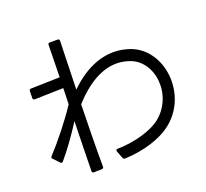

<svg xmlns="http://www.w3.org/2000/svg" viewBox="-142 -978 1283 1196"><g transform="rotate(-20 500.0 -380.0)"><path d="M81 -518C81 -510 86 -506 94 -506L284 -511C283 -477 282 -441 281 -405C225 -319 138 -210 70 -137C65 -131 65 -125 71 -120L108 -81C114 -76 120 -76 125 -82C175 -140 232 -220 279 -294C276 -172 273 -54 272 35C272 42 276 47 284 47L337 46C344 46 349 42 349 34C348 -86 351 -234 354 -378C453 -488 553 -542 647 -542C675 -542 702 -537 729 -528C883 -478 911 -234 754 -117C699 -77 589 -42 473 -40C464 -40 460 -35 463 -26L482 24C484 30 489 33 496 33C625 28 737 -11 800 -58C1002 -204 964 -529 756 -598C723 -609 689 -615 654 -615C555 -615 453 -569 357 -474C360 -601 364 -716 366 -795C366 -803 362 -807 354 -807H302C294 -807 290 -803 290 -795C289 -738 288 -663 286 -582L93 -577C86 -576 82 -572 82 -564Z"/></g></svg>

Font: LINE Seed JP App_OTF Regular
Style: Regular
Weight: 400
Designer: LY Corporation & Fontrix & Fontworks
Version: Version 1.002